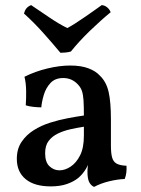

<svg xmlns="http://www.w3.org/2000/svg" viewBox="-20 -724 552 753"><path d="M349 9Q337 4 330 -9.5Q323 -23 323 -50Q323 -60 324.5 -73.5Q326 -87 329 -99H332Q328 -80 316.5 -61Q305 -42 288 -27Q270 -12 243 -2.5Q216 7 179 7Q115 7 80.5 -21.5Q46 -50 46 -101Q46 -140 64.5 -167.5Q83 -195 112.5 -213.5Q142 -232 177 -243Q212 -254 246.5 -260.5Q281 -267 309 -271Q309 -309 307.5 -331Q306 -353 301.5 -366.5Q297 -380 288 -390Q276 -404 261 -411Q246 -418 228 -418Q196 -418 178 -398.5Q160 -379 152 -352.5Q144 -326 142 -303Q128 -303 110 -305Q92 -307 81 -311Q83 -337 82.5 -368Q82 -399 76 -423Q118 -444 166 -455.5Q214 -467 255 -467Q298 -467 327 -456Q356 -445 372 -427Q397 -403 406 -363.5Q415 -324 415 -256V-153Q415 -124 419.5 -107Q424 -90 437 -82.5Q450 -75 476 -74Q477 -62 475.5 -48Q474 -34 469 -22Q441 -21 408 -13Q375 -5 349 9ZM213 -56Q235 -56 257 -70.5Q279 -85 294 -114.5Q309 -144 309 -192V-227Q283 -223 256 -217Q229 -211 206.5 -200Q184 -189 170.5 -171Q157 -153 157 -123Q157 -88 174 -72Q191 -56 213 -56ZM217 -517Q187 -553 150.5 -594Q114 -635 74 -671Q77 -683 83.5 -691Q90 -699 102 -704Q135 -682 173 -656Q211 -630 244 -614Q256 -620 275.5 -632.5Q295 -645 316 -659.5Q337 -674 354.5 -686.5Q372 -699 379 -704Q391 -703 400.5 -695Q410 -687 414 -676Q376 -645 333 -603.5Q290 -562 258 -522Q248 -519 236.5 -518Q225 -517 217 -517Z"/></svg>

Font: Vollkorn Medium
Style: Regular
Weight: 500
Designer: Friedrich Althausen
Foundry: Friedrich Althausen
Version: Version 5.000